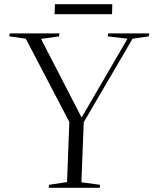

<svg xmlns="http://www.w3.org/2000/svg" viewBox="-20 -888 726 908"><path d="M365 -334H367L583 -705L489 -716L492 -730H686L683 -716L607 -705L376 -310L365 -26L453 -14L452 0H210L212 -14L297 -27L308 -311L102 -705L24 -716L26 -730H261L259 -716L174 -704ZM240 -868H511L510 -821H238Z"/></svg>

Font: Literata 72pt Light
Style: Italic
Weight: 300
Italic angle: -2°
Designer: Latin by Veronika Burian and Jose Scaglione. Greek by Irene Vlachou. Cyrillic by Vera Evstafieva
Foundry: TypeTogether
Version: Version 3.002